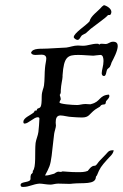

<svg xmlns="http://www.w3.org/2000/svg" viewBox="-20 -716 483 755"><path d="M422 -125C407 -125 403 -116 397 -110L372 -84C366 -78 362 -70 357 -66C354 -63 347 -65 343 -62C336 -59 328 -47 325 -44C313 -39 299 -39 285 -39C256 -39 234 -42 227 -42C223 -42 223 -40 219 -40C215 -40 211 -41 209 -41C204 -41 193 -33 193 -33C177 -29 170 -26 162 -26C160 -26 159 -26 157 -26C174 -58 178 -65 183 -103C188 -151 191 -169 193 -190C194 -198 200 -215 200 -222C200 -225 199 -229 199 -234C199 -249 202 -262 218 -262C230 -262 249 -256 263 -256C275 -255 290 -254 302 -254C331 -254 330 -267 354 -285C359 -289 366 -292 372 -296C375 -298 376 -302 379 -303C383 -306 391 -304 394 -307C396 -309 396 -316 397 -318C402 -324 410 -331 410 -338C410 -340 410 -342 408 -344C369 -341 376 -316 339 -307C337 -306 336 -306 334 -306C330 -306 323 -307 316 -307C303 -307 293 -303 284 -303C264 -303 214 -307 214 -313C214 -318 219 -324 219 -325C219 -333 215 -340 215 -343C215 -343 219 -348 219 -354V-361C220 -384 226 -405 226 -414V-420C231 -493 246 -500 288 -500C310 -500 334 -497 347 -497C352 -497 367 -500 375 -500C385 -500 387 -487 387 -476C387 -457 380 -441 380 -428C380 -422 383 -417 389 -417C398 -417 398 -437 401 -442C403 -446 409 -449 412 -453C415 -458 417 -465 419 -471C426 -484 443 -516 443 -535C443 -545 438 -552 425 -552C411 -552 407 -543 395 -543C390 -543 385 -544 380 -544C370 -544 374 -541 371 -541C367 -541 371 -544 362 -544C340 -544 326 -536 306 -536C299 -536 292 -537 286 -537C270 -537 256 -531 241 -529C216 -527 191 -527 167 -525C144 -523 108 -529 102 -508C106 -501 112 -500 120 -500C127 -500 135 -501 143 -501C151 -501 162 -499 162 -486C162 -477 158 -463 157 -449C155 -432 156 -400 153 -380C152 -369 144 -358 144 -336C144 -291 139 -293 128 -289C125 -288 125 -281 123 -281C121 -281 119 -281 118 -281C115 -281 116 -277 113 -274C99 -262 72 -253 72 -237C72 -234 72 -230 77 -230C91 -230 114 -255 128 -255C131 -255 135 -254 135 -250C135 -241 132 -203 131 -197C129 -182 122 -168 120 -154C116 -119 123 -57 109 -44C109 -44 109 -44 109 -43C109 -42 109 -40 109 -39C109 -35 103 -32 102 -30C100 -24 100 -21 100 -18V-13C100 4 61 -4 61 11C61 20 68 19 73 19C94 19 110 8 135 6C148 6 162 10 179 10C187 10 197 6 209 6C222 6 237 7 250 7C256 7 261 7 266 6C305 2 355 11 357 -19C357 -23 360 -24 361 -26C373 -56 378 -62 401 -88C411 -100 425 -109 427 -125ZM414 -658C417 -662 418 -666 418 -669C418 -684 396 -695 387 -696V-694C387 -693 382 -692 381 -690C364 -670 337 -654 332 -632C320 -617 270 -586 270 -570C270 -566 279 -559 285 -559C294 -560 295 -570 302 -577C306 -580 312 -582 317 -585C324 -591 332 -599 337 -603C365 -625 395 -645 404 -656C406 -658 412 -656 414 -658Z"/></svg>

Font: Jim Nightshade
Style: Regular
Weight: 400
Designer: Astigmatic (AOETI)
Foundry: Astigmatic (AOETI)
Version: Version 1.000